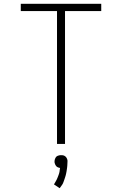

<svg xmlns="http://www.w3.org/2000/svg" viewBox="-20 -755 640 1007"><path d="M279 0V-697H89V-735H511V-697H321V0ZM293 232 263 212Q265 209 267 205.5Q269 202 271 198.5Q273 195 275 191.5Q277 188 278.5 184.5Q280 181 281.5 177.5Q283 174 284.5 170Q286 166 287.5 162Q289 158 290 154.5Q291 151 292 146.5Q293 142 293 139V137L295 126Q292 125 289.5 124.5Q287 124 284.5 123Q282 122 279.5 120.5Q277 119 275 116.5Q273 114 271.5 111.5Q270 109 269 106.5Q268 104 267 100.5Q266 97 266 96V92Q266 89 266.5 86Q267 83 268 80Q269 77 270.5 74Q272 71 273.5 69Q275 67 277.5 65Q280 63 283 62Q286 61 290 60Q294 59 295 59H300Q303 59 306 59Q309 59 312.5 60Q316 61 318.5 62.5Q321 64 323.5 66Q326 68 327.5 70.5Q329 73 330.5 75.5Q332 78 333 82Q334 86 334 87V92Q334 97 333.5 102.5Q333 108 333 113Q333 118 332 123.5Q331 129 330.5 134Q330 139 329 144Q328 149 327 154.5Q326 160 324.5 165Q323 170 321.5 175Q320 180 318 185.5Q316 191 314.5 195.5Q313 200 310.5 206Q308 212 306 214Z"/></svg>

Font: Iosevka Aile Extralight
Style: Regular
Weight: 200
Designer: Belleve Invis
Foundry: Belleve Invis
Version: Version 31.1.0; ttfautohint (v1.8.4)